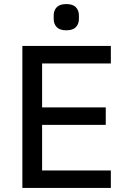

<svg xmlns="http://www.w3.org/2000/svg" viewBox="-20 -924 628 944"><path d="M90 0V-698H525V-612H187V-396H500V-310H187V-86H525V0ZM306 -775Q274 -775 259 -790.5Q244 -806 244 -831V-848Q244 -873 259 -888.5Q274 -904 306 -904Q338 -904 353 -888.5Q368 -873 368 -848V-831Q368 -806 353 -790.5Q338 -775 306 -775Z"/></svg>

Font: IBM Plex Sans Text
Style: Regular
Weight: 450
Designer: Mike Abbink, Paul van der Laan, Pieter van Rosmalen
Foundry: Bold Monday
Version: Version 3.005